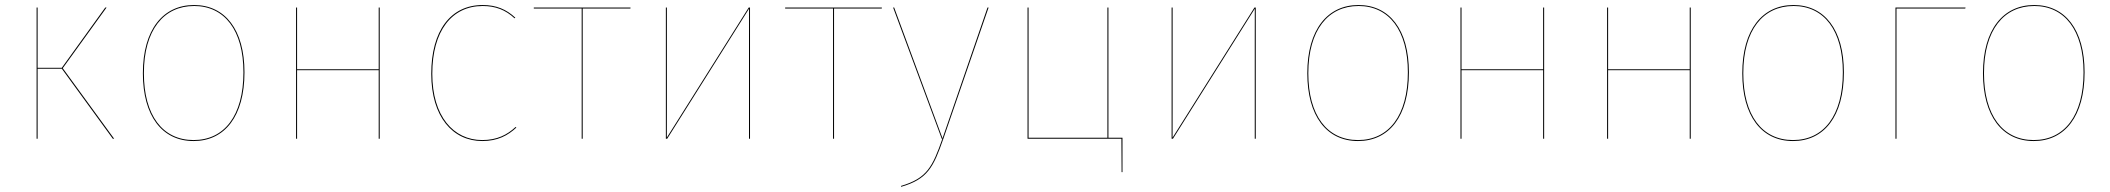

<svg xmlns="http://www.w3.org/2000/svg" viewBox="-20 -547 8318 757"><path d="M400.1 -517.2H394.9L223.7 -279.8H128.3V-517.2H124.3V0H128.3V-276.1H223.7L424.8 0H430.1L227.4 -278.1Z M745 -527.2C623.6 -527.2 543.3 -431 543.3 -258.1C543.3 -91 618.6 9.1 743.1 9.1C866.4 9.1 943.9 -89 943.9 -262C943.9 -429.5 867.5 -527.2 745 -527.2ZM745 -523.4C865.4 -523.4 939.8 -427.3 939.8 -262C939.8 -90.9 864.2 5.2 743.1 5.2C620.9 5.2 547.3 -92.9 547.3 -258.1C547.3 -429.2 625.8 -523.3 745 -523.3Z M1473.1 0H1477.1V-517.2H1473.1V-273.9H1151.3V-517.2H1147.3V0H1151.3V-270.1H1473.1Z M1883.1 -527.2C1757 -527.2 1680.3 -426 1680.3 -256.1C1680.3 -86.1 1765.4 9.1 1881.4 9.1C1942.1 9.1 1982.6 -12.9 2015.9 -44L2012.8 -46.4C1979.8 -15.6 1939.8 5.2 1881.3 5.2C1767.9 5.2 1684.4 -88.7 1684.4 -256.1C1684.4 -424.6 1760.6 -523.3 1883.2 -523.3C1934.2 -523.3 1973.9 -507.4 2008.7 -474.8L2011.8 -477.2C1976.4 -510.3 1936.4 -527.2 1883.1 -527.2Z M2465.9 -517.2H2084.6V-513.3H2273.4V0H2277.4V-513.3H2465.6Z M2937.1 -517.2H2931.9L2609.1 -4.5C2609.3 -45.1 2609.3 -83.7 2609.3 -123.5V-517.2H2605.3V0H2610.6L2933.3 -512.7C2933.2 -473.4 2933.1 -433.6 2933.1 -394V0H2937.1Z M3456.9 -517.2H3075.6V-513.3H3264.4V0H3268.4V-513.3H3456.6Z M3877.7 -517.2H3873.4L3696.1 -1.7L3505.5 -517.2H3501.3L3692.9 0H3695.5C3656.6 111.1 3634.6 155.9 3532.5 186L3532.8 189.6C3637.4 159.4 3660.3 112.4 3699.4 0.1Z M4350.2 -3.9V-517.2H4346.2V-3.9H4035.3V-517.2H4031.3V0H4401.4L4402.1 131.7H4405.6V-3.9Z M4931.1 -517.2H4925.9L4603.1 -4.5C4603.3 -45.1 4603.3 -83.7 4603.3 -123.5V-517.2H4599.3V0H4604.6L4927.3 -512.7C4927.2 -473.4 4927.1 -433.6 4927.1 -394V0H4931.1Z M5336 -527.2C5214.6 -527.2 5134.3 -431 5134.3 -258.1C5134.3 -91 5209.6 9.1 5334.1 9.1C5457.4 9.1 5534.9 -89 5534.9 -262C5534.9 -429.5 5458.5 -527.2 5336 -527.2ZM5336 -523.4C5456.4 -523.4 5530.8 -427.3 5530.8 -262C5530.8 -90.9 5455.2 5.2 5334.1 5.2C5211.9 5.2 5138.3 -92.9 5138.3 -258.1C5138.3 -429.2 5216.8 -523.3 5336 -523.3Z M6064.1 0H6068.1V-517.2H6064.1V-273.9H5742.3V-517.2H5738.3V0H5742.3V-270.1H6064.1Z M6642.1 0H6646.1V-517.2H6642.1V-273.9H6320.3V-517.2H6316.3V0H6320.3V-270.1H6642.1Z M7051 -527.2C6929.6 -527.2 6849.3 -431 6849.3 -258.1C6849.3 -91 6924.6 9.1 7049.1 9.1C7172.4 9.1 7249.9 -89 7249.9 -262C7249.9 -429.5 7173.5 -527.2 7051 -527.2ZM7051 -523.4C7171.4 -523.4 7245.8 -427.3 7245.8 -262C7245.8 -90.9 7170.2 5.2 7049.1 5.2C6926.9 5.2 6853.3 -92.9 6853.3 -258.1C6853.3 -429.2 6931.8 -523.3 7051 -523.3Z M7457.3 0V-513.4H7728.4L7729.6 -517.2H7453.3V0Z M8000 -527.2C7878.6 -527.2 7798.3 -431 7798.3 -258.1C7798.3 -91 7873.6 9.1 7998.1 9.1C8121.4 9.1 8198.9 -89 8198.9 -262C8198.9 -429.5 8122.5 -527.2 8000 -527.2ZM8000 -523.4C8120.4 -523.4 8194.8 -427.3 8194.8 -262C8194.8 -90.9 8119.2 5.2 7998.1 5.2C7875.9 5.2 7802.3 -92.9 7802.3 -258.1C7802.3 -429.2 7880.8 -523.3 8000 -523.3Z"/></svg>

Font: Fira Sans Four
Style: Regular
Weight: 100
Designer: Carrois Corporate & Edenspiekermann AG
Foundry: Carrois Corporate GbR & Edenspiekermann AG
Version: Version 4.203;PS 004.203;hotconv 1.0.88;makeotf.lib2.5.64775